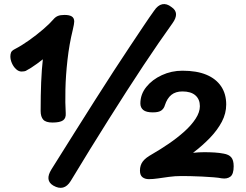

<svg xmlns="http://www.w3.org/2000/svg" viewBox="-20 -858 1186 926"><path d="M723 -806Q741 -833 762.5 -837.5Q784 -842 807 -824Q828 -810 829 -790.5Q830 -771 812 -746Q781 -703 746 -652Q711 -601 672 -542.5Q633 -484 591 -418.5Q549 -353 504.5 -282.5Q460 -212 414 -137.5Q368 -63 321 15Q305 41 284 46.5Q263 52 237 37Q195 12 228 -41Q285 -132 337.5 -215.5Q390 -299 438 -374.5Q486 -450 528.5 -515.5Q571 -581 607.5 -635.5Q644 -690 673 -733.5Q702 -777 723 -806ZM104 -516Q101 -515 96.5 -514Q92 -513 84 -513Q70 -513 57.5 -524.5Q45 -536 37.5 -553Q30 -570 30 -586Q30 -597 33.5 -605.5Q37 -614 53 -622Q84 -638 120 -663.5Q156 -689 188 -716.5Q220 -744 237 -764Q247 -776 259 -781Q271 -786 291 -786Q315 -786 326.5 -778.5Q338 -771 338 -754Q338 -744 331 -714Q314 -645 305.5 -569.5Q297 -494 295.5 -426.5Q294 -359 297 -313Q299 -288 284 -277.5Q269 -267 233 -267Q201 -267 188.5 -281Q176 -295 176 -323Q176 -399 178.5 -461Q181 -523 187.5 -581Q194 -639 206 -701L265 -640Q246 -621 217.5 -597Q189 -573 159 -551Q129 -529 104 -516ZM657 -359Q657 -403 685.5 -438.5Q714 -474 760.5 -495.5Q807 -517 860 -517Q929 -517 975.5 -497.5Q1022 -478 1046.5 -441.5Q1071 -405 1071 -354Q1071 -311 1050 -271Q1029 -231 993 -193.5Q957 -156 911 -121Q939 -124 965 -124Q991 -124 1015 -122.5Q1039 -121 1059 -117Q1083 -113 1095 -99.5Q1107 -86 1107 -56Q1107 -18 1091 -6Q1075 6 1049 2Q1035 -1 1009.5 -3Q984 -5 954.5 -6.5Q925 -8 898.5 -8.5Q872 -9 855 -9Q824 -9 795 -5Q766 -1 742 2.5Q718 6 698 6Q679 6 667 -3.5Q655 -13 655 -35Q655 -61 668.5 -79Q682 -97 713 -114Q753 -137 794 -165Q835 -193 869 -223.5Q903 -254 923.5 -285.5Q944 -317 944 -346Q944 -379 922.5 -398Q901 -417 860 -417Q827 -417 806.5 -400.5Q786 -384 775 -350Q771 -335 758.5 -325.5Q746 -316 717 -316Q685 -316 671 -327.5Q657 -339 657 -359Z"/></svg>

Font: Playpen Sans Arabic
Style: Bold
Weight: 700
Version: Version 2.000